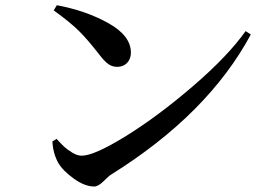

<svg xmlns="http://www.w3.org/2000/svg" viewBox="-20 -715 1040 724"><path d="M182.6 -675.8 194.3 -695.3Q304.7 -674.8 389.2 -627.4Q473.6 -580.1 473.6 -516.6Q473.6 -493.2 459.5 -478Q445.3 -462.9 421.9 -462.9Q403.3 -462.9 388.2 -473.6Q373 -484.4 352.5 -511.7Q311.5 -564.5 278.8 -597.2Q246.1 -629.9 182.6 -675.8ZM288.1 -127.9Q335 -127.9 455.1 -202.1Q575.2 -276.4 707 -389.6Q838.9 -502.9 906.2 -597.7L925.8 -585Q764.6 -285.2 400.4 -57.6Q391.6 -52.7 371.1 -32.2Q350.6 -11.7 335 -11.7Q299.8 -11.7 258.3 -41.5Q216.8 -71.3 199.2 -101.6Q179.7 -137.7 177.7 -181.6L193.4 -191.4Q210.9 -171.9 222.7 -161.1Q234.4 -150.4 252.9 -139.2Q271.5 -127.9 288.1 -127.9Z"/></svg>

Font: GenYoMin TW TTF SemiBold
Style: Regular
Weight: 600
Version: Version 1.300